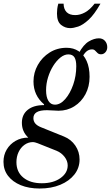

<svg xmlns="http://www.w3.org/2000/svg" viewBox="-110 -802 621 1075"><path d="M331 -504Q357.5 -552.5 387.2 -570Q417 -587.5 443.5 -587.5Q465 -587.5 477.8 -573Q490.5 -558.5 490.5 -538Q490.5 -521 480.2 -509.5Q470 -498 455.5 -498Q443.5 -498 436.2 -505Q429 -512 422.5 -518.8Q416 -525.5 405.5 -525.5Q388.5 -525.5 375.2 -514.8Q362 -504 348.5 -479ZM124 224Q188 224 228.5 195.2Q269 166.5 269 124Q269 99 251.5 76.2Q234 53.5 207.5 42.5L101 0Q83.5 -6.5 75 -6.5Q48.5 -6.5 27.2 8.8Q6 24 -6 49.5Q-18 75 -18 106Q-18 161 20.8 192.5Q59.5 224 124 224ZM197.5 -216Q228 -216 255.2 -247.2Q282.5 -278.5 299.8 -327.8Q317 -377 317 -431Q317 -465 306.8 -481.2Q296.5 -497.5 272.5 -497.5Q250.5 -497.5 228.5 -480Q206.5 -462.5 188.2 -433.5Q170 -404.5 159 -369Q148 -333.5 148 -297Q148 -258.5 161 -237.2Q174 -216 197.5 -216ZM112 253.5Q51.5 253.5 6 234.8Q-39.5 216 -65 182.5Q-90.5 149 -90.5 104Q-90.5 65.5 -72.2 35Q-54 4.5 -22.5 -13.5Q9 -31.5 48.5 -31.5Q12.5 -64.5 12.5 -114.5Q12.5 -160.5 45.2 -187Q78 -213.5 136 -213.5L137 -217.5Q77.5 -267.5 77.5 -346Q77.5 -395.5 101.8 -438.5Q126 -481.5 168 -508Q210 -534.5 263 -534.5Q301.5 -534.5 330.2 -515.5Q359 -496.5 375.2 -460.2Q391.5 -424 391.5 -372Q391.5 -317.5 368.5 -274.5Q345.5 -231.5 306 -206.8Q266.5 -182 217.5 -182Q205 -182 186.8 -183.5Q168.5 -185 153 -185Q114 -185 95.5 -173.8Q77 -162.5 77 -140.5Q77 -123.5 87.2 -111Q97.5 -98.5 118.5 -90L248.5 -37.5Q288 -21.5 311.8 13.2Q335.5 48 335.5 91Q335.5 138 306.8 174.8Q278 211.5 227.8 232.5Q177.5 253.5 112 253.5ZM283 -644.5Q254.5 -644.5 231.8 -662.8Q209 -681 209 -726.5Q209 -738 210.5 -751.8Q212 -765.5 216.5 -781.5H246Q246.5 -751 262.8 -734.2Q279 -717.5 311.5 -717.5Q338.5 -717.5 366 -732.5Q393.5 -747.5 419.5 -781.5H452.5Q418 -720.5 386 -691.2Q354 -662 327.5 -653.2Q301 -644.5 283 -644.5Z"/></svg>

Font: Libre Caslon Condensed
Style: Italic
Weight: 400
Italic angle: -22.583°
Designer: Pablo Impallari, Rodrigo Fuenzalida, Katja Schimmel, Ertekin Erdin
Foundry: Pablo Impallari, Rodrigo Fuenzalida
Version: Version 2.000;gftools[0.9.33]